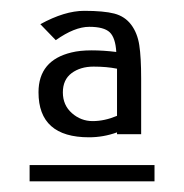

<svg xmlns="http://www.w3.org/2000/svg" viewBox="-20 -508 343 358"><path d="M35.2 -200.2H268.1V-169.9H35.2ZM146 -252Q51.8 -252 51.8 -335.9Q51.8 -395.5 113.3 -410.2Q128.9 -414.1 150.9 -414.1Q172.9 -414.1 196.8 -411.1Q195.3 -437.5 184.6 -447.8Q173.8 -458 146.5 -458Q119.1 -458 84 -433.1L55.2 -462.9Q100.6 -487.8 137 -487.8Q173.3 -487.8 193.1 -482.7Q212.9 -477.5 224.6 -461.9Q236.3 -446.3 239.7 -423.8Q243.2 -401.4 243.2 -360.8V-257.8H198.2V-261.2Q172.9 -252 146 -252ZM198.2 -292V-379.9Q179.2 -383.8 154.5 -383.8Q129.9 -383.8 113.5 -371.6Q97.2 -359.4 97.2 -335.7Q97.2 -312 114 -297.1Q130.9 -282.2 152.8 -282.2Q174.8 -282.2 198.2 -292Z"/></svg>

Font: Pfennig
Style: Medium
Weight: 500
Version: Version 20120410 ; ttfautohint (v0.8)